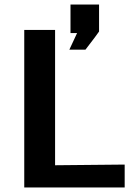

<svg xmlns="http://www.w3.org/2000/svg" viewBox="-20 -827 617 847"><path d="M286 -608 320 -681H291V-807H417V-688Q408 -674 357 -608ZM87 0V-695H223V-98L530 -101V0Z"/></svg>

Font: Coval
Style: Bold
Weight: 700
Foundry: Context Ltd
Version: Version 001.000